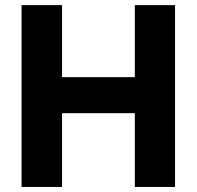

<svg xmlns="http://www.w3.org/2000/svg" viewBox="-20 -740 779 760"><path d="M65.4 -719.7H225.6V-434.6H513.7V-719.7H672.9V0H513.7V-292H225.6V0H65.4Z"/></svg>

Font: Reddit Sans Chocolate ExtraBold
Style: Regular
Weight: 800
Designer: Stephen Hutchings
Foundry: Reddit
Version: Version 1.011